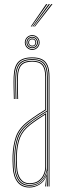

<svg xmlns="http://www.w3.org/2000/svg" viewBox="-20 -874 310 900"><path d="M208 0V-514Q208 -560.8 190.1 -580.9Q172.2 -601 131 -601Q87 -601 68.2 -580.2Q49.5 -559.5 48 -514Q47.2 -490.8 47.8 -463.8Q48.2 -436.8 49 -410H45Q44.2 -436.8 43.8 -464.5Q43.2 -492.2 44 -514Q45.5 -562.8 65.6 -583.9Q85.8 -605 131 -605Q160 -605 177.8 -595.8Q195.5 -586.5 203.8 -566.5Q212 -546.5 212 -514V0ZM118 -7Q147.5 -7 165.5 -21Q183.5 -35 191.8 -54.8Q200 -74.5 200 -91.2V-350.8Q182.8 -340.8 159.2 -325.2Q135.8 -309.8 117.2 -295.2Q79.8 -266.2 66.4 -230.5Q53 -194.8 51 -144.8Q50.5 -129.5 50.8 -121.5Q51 -113.5 52 -90.5Q54 -50.2 71.2 -28.6Q88.5 -7 118 -7ZM118 -11Q90.8 -11 74.4 -31.1Q58 -51.2 56 -90.8Q55 -109.5 54.8 -120Q54.5 -130.5 55 -144.8Q57 -198.2 71.4 -232.1Q85.8 -266 120.2 -292.5Q136.2 -305 157 -319Q177.8 -333 196 -343.8V-91.2Q196 -74.5 188.5 -55.8Q181 -37 163.9 -24Q146.8 -11 118 -11ZM118 -15Q144.8 -15 161 -27.1Q177.2 -39.2 184.6 -57Q192 -74.8 192 -91.2V-336.8Q177.5 -327.8 158.6 -315.1Q139.8 -302.5 122.2 -289Q87.5 -262 74.2 -228.6Q61 -195.2 59 -144.5Q58.5 -129.8 58.8 -122Q59 -114.2 60 -90.8Q62 -54.5 77 -34.8Q92 -15 118 -15ZM118 5Q81.8 5 62 -20.2Q42.2 -45.5 40 -90Q39 -108.5 38.8 -120.2Q38.5 -132 39 -145Q40.8 -192 53.9 -231.8Q67 -271.5 110 -304.8Q121.5 -313.5 135 -323Q148.5 -332.5 163 -342Q177.5 -351.5 192 -360V-514Q192 -552 177.9 -568.5Q163.8 -585 131 -585Q96 -585 80.6 -568.2Q65.2 -551.5 64 -513.5Q63.2 -490.8 63.8 -465.6Q64.2 -440.5 65 -410H61Q60.2 -438 59.8 -465.1Q59.2 -492.2 60 -513.5Q61.2 -552.2 76.9 -570.6Q92.5 -589 131 -589Q166 -589 181 -571.6Q196 -554.2 196 -514V-357.8Q174 -344.8 152.4 -330.2Q130.8 -315.8 112 -301.2Q71.2 -269.5 58 -231.1Q44.8 -192.8 43 -145Q42.5 -129.8 42.8 -121.5Q43 -113.2 44 -90.2Q46.2 -46.2 65.5 -22.6Q84.8 1 118 1Q146.2 1 168 -14.6Q189.8 -30.2 198.8 -57.5H199.8L196.5 -6V0H192.2V-4.8L196.8 -44.5H195.8Q186.2 -21.8 164.4 -8.4Q142.5 5 118 5ZM200.2 0V-10L201.8 -72.2H200.8Q196.2 -45.8 173.9 -24.4Q151.5 -3 118 -3Q86.2 -3 68.2 -25.6Q50.2 -48.2 48 -90.5Q47 -109 46.8 -120Q46.5 -131 47 -144.8Q48.8 -191.8 61.4 -229.2Q74 -266.8 115 -298.5Q128.2 -308.8 143.4 -319Q158.5 -329.2 173.2 -338.6Q188 -348 200 -355V-514Q200 -556.5 184 -574.8Q168 -593 131 -593Q92.2 -593 74.8 -574.6Q57.2 -556.2 56 -513.8Q55.2 -490.5 55.8 -463.8Q56.2 -437 57 -410H53Q52.2 -437.5 51.8 -464.9Q51.2 -492.2 52 -513.8Q53.2 -557.8 71.4 -577.4Q89.5 -597 131 -597Q170 -597 187 -577.8Q204 -558.5 204 -514V0ZM131 -640Q121.5 -640 113.5 -644.6Q105.5 -649.2 100.9 -657.2Q96.2 -665.2 96.2 -674.8Q96.2 -684.5 100.9 -692.4Q105.5 -700.2 113.5 -704.9Q121.5 -709.5 131 -709.5Q140.8 -709.5 148.6 -704.9Q156.5 -700.2 161.1 -692.4Q165.8 -684.5 165.8 -674.8Q165.8 -665.2 161.1 -657.2Q156.5 -649.2 148.6 -644.6Q140.8 -640 131 -640ZM131 -644Q143.8 -644 152.8 -653.1Q161.8 -662.2 161.8 -674.8Q161.8 -687.5 152.8 -696.5Q143.8 -705.5 131 -705.5Q118.5 -705.5 109.4 -696.5Q100.2 -687.5 100.2 -674.8Q100.2 -662.2 109.4 -653.1Q118.5 -644 131 -644ZM131 -648Q119.8 -648 112 -655.8Q104.2 -663.5 104.2 -674.8Q104.2 -686 112 -693.8Q119.8 -701.5 131 -701.5Q142.2 -701.5 150 -693.8Q157.8 -686 157.8 -674.8Q157.8 -663.5 150 -655.8Q142.2 -648 131 -648ZM131 -652Q140.5 -652 147.1 -658.8Q153.8 -665.5 153.8 -674.8Q153.8 -684.2 147.1 -690.9Q140.5 -697.5 131 -697.5Q121.8 -697.5 115 -690.9Q108.2 -684.2 108.2 -674.8Q108.2 -665.5 115 -658.8Q121.8 -652 131 -652ZM131 -656Q123.2 -656 117.8 -661.5Q112.2 -667 112.2 -674.8Q112.2 -682.5 117.8 -688Q123.2 -693.5 131 -693.5Q138.8 -693.5 144.2 -688Q149.8 -682.5 149.8 -674.8Q149.8 -667 144.2 -661.5Q138.8 -656 131 -656ZM131 -660Q145.8 -660 145.8 -674.8Q145.8 -689.5 131 -689.5Q116.2 -689.5 116.2 -674.8Q116.2 -660 131 -660ZM124 -749.5 196 -854.5H202L128 -749.5ZM140 -749.5 220 -854.5H226L144 -749.5ZM132 -749.5 208 -854.5H214L136 -749.5Z"/></svg>

Font: Big Shoulders Inline Display Thin Thin
Style: Regular
Weight: 250
Version: Version 2.002